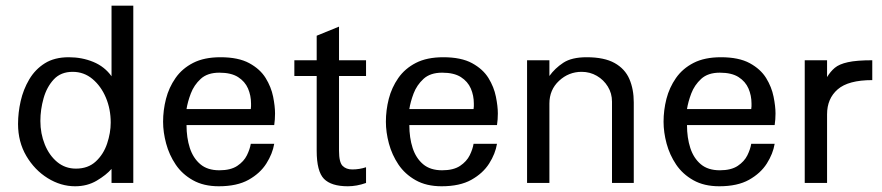

<svg xmlns="http://www.w3.org/2000/svg" viewBox="-20 -648 3125 680"><path d="M246.1 11.7Q195.3 11.7 148.9 -17.1Q102.5 -45.9 73.2 -95.7Q43.9 -145.5 43.9 -209Q43.9 -249 53.2 -290Q62.5 -331.1 83.5 -366.7Q104.5 -402.3 138.7 -423.8Q172.9 -445.3 223.6 -445.3Q270.5 -445.3 310.5 -428.7Q350.6 -412.1 375 -377.9V-627.9H452.1V0H375V-49.8Q356.4 -28.3 322.8 -8.3Q289.1 11.7 246.1 11.7ZM249 -50.8Q292 -50.8 319.3 -76.2Q346.7 -101.6 359.4 -139.6Q372.1 -177.7 372.1 -213.9Q372.1 -261.7 355 -302.2Q337.9 -342.8 307.6 -368.2Q277.3 -393.6 237.3 -393.6Q195.3 -393.6 170.4 -366.7Q145.5 -339.8 134.3 -299.8Q123 -259.8 123 -219.7Q123 -174.8 138.7 -136.2Q154.3 -97.7 182.6 -74.2Q210.9 -50.8 249 -50.8Z M754.9 11.7Q701.2 11.7 663.1 -9.8Q625 -31.2 602.1 -65.4Q579.1 -99.6 568.4 -139.6Q557.6 -179.7 557.6 -216.8Q557.6 -257.8 567.9 -297.9Q578.1 -337.9 601.6 -371.6Q625 -405.3 664.1 -425.3Q703.1 -445.3 760.7 -445.3Q824.2 -445.3 862.8 -424.3Q901.4 -403.3 920.9 -371.6Q940.4 -339.8 947.3 -305.7Q954.1 -271.5 954.1 -246.1Q954.1 -224.6 951.2 -205.1H640.6Q640.6 -160.2 652.3 -124Q664.1 -87.9 689.5 -66.4Q714.8 -44.9 756.8 -44.9Q796.9 -44.9 820.3 -60.5Q843.8 -76.2 854.5 -98.1Q865.2 -120.1 868.2 -138.7H951.2Q945.3 -103.5 923.3 -68.8Q901.4 -34.2 860.4 -11.2Q819.3 11.7 754.9 11.7ZM640.6 -261.7H868.2Q869.1 -266.6 869.1 -271.5Q869.1 -276.4 869.1 -281.2Q869.1 -309.6 858.4 -334.5Q847.7 -359.4 823.2 -375Q798.8 -390.6 756.8 -390.6Q714.8 -390.6 690.9 -368.7Q667 -346.7 655.8 -316.9Q644.5 -287.1 640.6 -261.7Z M1211.9 11.7Q1153.3 11.7 1127.4 -14.6Q1101.6 -41 1101.6 -114.3V-378.9H1022.5V-434.6H1101.6V-521.5L1180.7 -553.7V-434.6H1276.4V-378.9H1180.7V-114.3Q1180.7 -73.2 1193.4 -60.5Q1206.1 -47.9 1227.5 -47.9Q1252.9 -47.9 1276.4 -55.7V0Q1243.2 11.7 1211.9 11.7Z M1543.9 11.7Q1490.2 11.7 1452.1 -9.8Q1414.1 -31.2 1391.1 -65.4Q1368.2 -99.6 1357.4 -139.6Q1346.7 -179.7 1346.7 -216.8Q1346.7 -257.8 1356.9 -297.9Q1367.2 -337.9 1390.6 -371.6Q1414.1 -405.3 1453.1 -425.3Q1492.2 -445.3 1549.8 -445.3Q1613.3 -445.3 1651.9 -424.3Q1690.4 -403.3 1710 -371.6Q1729.5 -339.8 1736.3 -305.7Q1743.2 -271.5 1743.2 -246.1Q1743.2 -224.6 1740.2 -205.1H1429.7Q1429.7 -160.2 1441.4 -124Q1453.1 -87.9 1478.5 -66.4Q1503.9 -44.9 1545.9 -44.9Q1585.9 -44.9 1609.4 -60.5Q1632.8 -76.2 1643.6 -98.1Q1654.3 -120.1 1657.2 -138.7H1740.2Q1734.4 -103.5 1712.4 -68.8Q1690.4 -34.2 1649.4 -11.2Q1608.4 11.7 1543.9 11.7ZM1429.7 -261.7H1657.2Q1658.2 -266.6 1658.2 -271.5Q1658.2 -276.4 1658.2 -281.2Q1658.2 -309.6 1647.5 -334.5Q1636.7 -359.4 1612.3 -375Q1587.9 -390.6 1545.9 -390.6Q1503.9 -390.6 1480 -368.7Q1456.1 -346.7 1444.8 -316.9Q1433.6 -287.1 1429.7 -261.7Z M1846.7 0V-434.6H1925.8V-378.9Q1945.3 -406.2 1975.1 -425.8Q2004.9 -445.3 2057.6 -445.3Q2120.1 -445.3 2156.7 -424.8Q2193.4 -404.3 2209 -368.2Q2224.6 -332 2224.6 -285.2V0H2147.5V-288.1Q2147.5 -317.4 2132.8 -341.3Q2118.2 -365.2 2093.8 -379.4Q2069.3 -393.6 2040 -393.6Q1994.1 -393.6 1960 -361.8Q1925.8 -330.1 1925.8 -281.2V0Z M2527.3 11.7Q2473.6 11.7 2435.5 -9.8Q2397.5 -31.2 2374.5 -65.4Q2351.6 -99.6 2340.8 -139.6Q2330.1 -179.7 2330.1 -216.8Q2330.1 -257.8 2340.3 -297.9Q2350.6 -337.9 2374 -371.6Q2397.5 -405.3 2436.5 -425.3Q2475.6 -445.3 2533.2 -445.3Q2596.7 -445.3 2635.3 -424.3Q2673.8 -403.3 2693.4 -371.6Q2712.9 -339.8 2719.7 -305.7Q2726.6 -271.5 2726.6 -246.1Q2726.6 -224.6 2723.6 -205.1H2413.1Q2413.1 -160.2 2424.8 -124Q2436.5 -87.9 2461.9 -66.4Q2487.3 -44.9 2529.3 -44.9Q2569.3 -44.9 2592.8 -60.5Q2616.2 -76.2 2627 -98.1Q2637.7 -120.1 2640.6 -138.7H2723.6Q2717.8 -103.5 2695.8 -68.8Q2673.8 -34.2 2632.8 -11.2Q2591.8 11.7 2527.3 11.7ZM2413.1 -261.7H2640.6Q2641.6 -266.6 2641.6 -271.5Q2641.6 -276.4 2641.6 -281.2Q2641.6 -309.6 2630.9 -334.5Q2620.1 -359.4 2595.7 -375Q2571.3 -390.6 2529.3 -390.6Q2487.3 -390.6 2463.4 -368.7Q2439.5 -346.7 2428.2 -316.9Q2417 -287.1 2413.1 -261.7Z M2830.1 0V-434.6H2909.2V-375Q2920.9 -394.5 2936.5 -407.7Q2952.1 -420.9 2982.9 -427.7Q3013.7 -434.6 3069.3 -434.6V-364.3Q2984.4 -364.3 2946.8 -331.5Q2909.2 -298.8 2909.2 -243.2V0Z"/></svg>

Font: Padauk
Style: Regular
Weight: 400
Designer: Debbi Hosken, Becca Hirsbrunner Spalinger
Foundry: SIL International
Version: Version 5.003